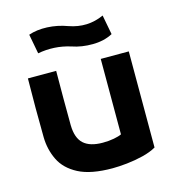

<svg xmlns="http://www.w3.org/2000/svg" viewBox="-103 -753 774 853"><g transform="rotate(-15 284.0 -327.0)"><path d="M385 -470H514V-28Q488 -13 451.5 -4Q415 5 377.5 9Q340 13 311 13Q211 13 154.5 -16.5Q98 -46 74.5 -94.5Q51 -143 50 -199Q49 -270 49 -334.5Q49 -399 50 -470H180Q179 -345 180 -220Q181 -161 210 -134.5Q239 -108 298 -108Q326 -108 349.5 -112.5Q373 -117 385 -123ZM123 -566 106 -656Q143 -669 190.5 -667Q238 -665 284 -648Q366 -619 443 -654L460 -564Q421 -543 369 -542.5Q317 -542 274 -557Q236 -569 198 -571Q160 -573 123 -566Z"/></g></svg>

Font: Kreadon
Style: Bold
Weight: 700
Designer: Reiya WATANABE
Foundry: StudioGnu
Version: Version 1.003; ttfautohint (v1.8.4.7-5d5b);gftools[0.9.32]